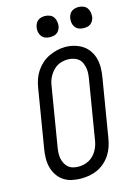

<svg xmlns="http://www.w3.org/2000/svg" viewBox="-140 -1021 782 1103"><g transform="rotate(-15 251.5 -470.0)"><path d="M202 8Q174 8 147 2Q120 -4 98.5 -18.5Q77 -33 62 -55.5Q47 -78 40.5 -104Q34 -130 34.5 -158Q35 -186 40 -214L97 -559Q101 -584 109 -608Q117 -632 131.5 -654Q146 -676 166 -694Q186 -712 209.5 -723Q233 -734 257.5 -740Q282 -746 307 -746Q335 -746 361.5 -738.5Q388 -731 410 -716.5Q432 -702 447 -679.5Q462 -657 468.5 -631Q475 -605 474.5 -577Q474 -549 469 -521L412 -176Q408 -151 400 -127Q392 -103 378 -81Q364 -59 344 -41Q324 -23 300.5 -12Q277 -1 252 3.5Q227 8 202 8ZM204 -62Q220 -62 236 -65.5Q252 -69 267 -77Q282 -85 294 -97.5Q306 -110 314.5 -125Q323 -140 328 -155.5Q333 -171 335 -187L392 -532Q395 -549 396 -566Q397 -583 394 -599Q391 -615 384 -630Q377 -645 364.5 -654.5Q352 -664 336 -668.5Q320 -673 303 -673Q287 -673 271 -669.5Q255 -666 240.5 -657.5Q226 -649 214.5 -636.5Q203 -624 194.5 -609.5Q186 -595 181 -579.5Q176 -564 174 -548L117 -203Q114 -186 113 -169Q112 -152 115 -136Q118 -120 125 -106Q132 -92 143.5 -81.5Q155 -71 171 -66.5Q187 -62 204 -62ZM440 -823Q425 -823 411.5 -828Q398 -833 389.5 -844.5Q381 -856 378.5 -870.5Q376 -885 379 -900Q381 -910 386 -920Q391 -930 400 -936.5Q409 -943 419.5 -945.5Q430 -948 440 -948Q455 -948 469 -942.5Q483 -937 491 -925.5Q499 -914 501.5 -899.5Q504 -885 502 -870Q500 -860 494.5 -850Q489 -840 480 -833.5Q471 -827 460.5 -825Q450 -823 440 -823ZM240 -823Q225 -823 211.5 -828Q198 -833 189.5 -844.5Q181 -856 178.5 -870.5Q176 -885 179 -900Q181 -910 186 -920Q191 -930 200 -936.5Q209 -943 219.5 -945.5Q230 -948 240 -948Q255 -948 269 -942.5Q283 -937 291 -925.5Q299 -914 301.5 -899.5Q304 -885 302 -870Q300 -860 294.5 -850Q289 -840 280 -833.5Q271 -827 260.5 -825Q250 -823 240 -823Z"/></g></svg>

Font: Iosevka Slab Oblique
Style: Regular
Weight: 400
Italic angle: -9°
Monospace: yes
Designer: Belleve Invis
Foundry: Belleve Invis
Version: Version 11.1.1; ttfautohint (v1.8.3)